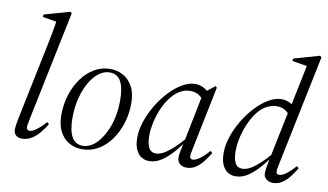

<svg xmlns="http://www.w3.org/2000/svg" viewBox="-76 -910 1861 1088"><g transform="rotate(10 854.5 -366.0)"><path d="M100 12Q82 12 68 1Q54 -10 54 -32Q54 -41 55.5 -54Q57 -67 62 -93L153 -533Q161 -574 169 -614Q177 -654 181 -694L198 -671L99 -688L101 -702L249 -744L257 -736L127 -107Q124 -91 121.5 -78.5Q119 -66 119 -58Q119 -49 124.5 -44Q130 -39 137 -39Q152 -39 176.5 -57Q201 -75 227 -105L239 -95Q224 -70 203.5 -45Q183 -20 157.5 -4Q132 12 100 12Z M448 12Q407 12 373 -7Q339 -26 319 -64.5Q299 -103 299 -160Q299 -220 316 -274.5Q333 -329 364 -372Q395 -415 437 -439.5Q479 -464 528 -464Q569 -464 603 -445Q637 -426 657.5 -388Q678 -350 678 -292Q678 -232 661 -177.5Q644 -123 613 -80Q582 -37 540 -12.5Q498 12 448 12ZM448 -8Q474 -8 498.5 -22.5Q523 -37 543.5 -64Q564 -91 580 -127Q596 -163 604.5 -207Q613 -251 613 -299Q613 -370 592.5 -407Q572 -444 528 -444Q502 -444 477.5 -429.5Q453 -415 432.5 -388Q412 -361 396.5 -325Q381 -289 372.5 -245.5Q364 -202 364 -154Q364 -83 384.5 -45.5Q405 -8 448 -8Z M833 12Q809 12 789 -0.5Q769 -13 757 -39.5Q745 -66 745 -108Q745 -152 761.5 -201.5Q778 -251 806 -297.5Q834 -344 869 -381.5Q904 -419 942.5 -441.5Q981 -464 1018 -464Q1036 -464 1053.5 -457.5Q1071 -451 1086.5 -438Q1102 -425 1113 -407L1087 -368Q1074 -385 1052 -402.5Q1030 -420 996 -420Q975 -420 956 -413Q937 -406 920.5 -393Q904 -380 890 -363Q864 -332 846 -290.5Q828 -249 819 -207Q810 -165 810 -132Q810 -89 822 -63Q834 -37 865 -37Q885 -37 909 -50.5Q933 -64 964.5 -93Q996 -122 1035 -169L1043 -164H1041Q1009 -115 975 -75Q941 -35 906 -11.5Q871 12 833 12ZM1048 12Q1027 12 1011 -0.5Q995 -13 995 -36Q995 -42 995.5 -50Q996 -58 999.5 -76.5Q1003 -95 1011 -130L1012 -135L1070 -423L1075 -427L1132 -472L1140 -464L1066 -102Q1063 -86 1061 -76Q1059 -66 1059 -55Q1059 -48 1063.5 -43.5Q1068 -39 1075 -39Q1093 -39 1117 -57Q1141 -75 1167 -105L1179 -95Q1164 -70 1145 -45Q1126 -20 1102 -4Q1078 12 1048 12Z M1330 12Q1306 12 1286 -0.5Q1266 -13 1254 -39.5Q1242 -66 1242 -108Q1242 -152 1258.5 -201.5Q1275 -251 1303 -297.5Q1331 -344 1366 -381.5Q1401 -419 1439.5 -441.5Q1478 -464 1515 -464Q1533 -464 1550.5 -457.5Q1568 -451 1583.5 -438Q1599 -425 1610 -407L1584 -368Q1571 -385 1549 -402.5Q1527 -420 1493 -420Q1476 -420 1459.5 -414.5Q1443 -409 1428 -400Q1413 -391 1400 -378Q1378 -355 1360.5 -324Q1343 -293 1331 -259Q1319 -225 1313 -192Q1307 -159 1307 -132Q1307 -89 1319 -63Q1331 -37 1362 -37Q1382 -37 1406 -50Q1430 -63 1461.5 -92Q1493 -121 1532 -168L1541 -164H1538Q1506 -115 1472 -75Q1438 -35 1403 -11.5Q1368 12 1330 12ZM1545 12Q1524 12 1508 -0.5Q1492 -13 1492 -35Q1492 -44 1493.5 -56.5Q1495 -69 1500 -94L1507 -129L1568 -425L1571 -431L1625 -694L1635 -671L1535 -688L1538 -702L1685 -744L1694 -736L1563 -102Q1560 -86 1558 -76Q1556 -66 1556 -55Q1556 -48 1560.5 -43.5Q1565 -39 1572 -39Q1590 -39 1614 -57Q1638 -75 1664 -105L1676 -95Q1661 -70 1642 -45Q1623 -20 1599 -4Q1575 12 1545 12Z"/></g></svg>

Font: Source Serif 4 60pt
Style: Italic
Weight: 400
Italic angle: -12°
Version: Version 4.004;hotconv 1.0.116;makeotfexe 2.5.65601